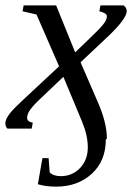

<svg xmlns="http://www.w3.org/2000/svg" viewBox="-35 -479 498 715"><path d="M363 37 359 41Q359 120 307 168Q254 216 175 216Q134 216 106 207L123 110H146L150 163Q164 177 191 177Q234 177 263 147Q292 116 292 70Q292 26 271 -25L201 -193L117 -113Q90 -88 78 -71Q66 -55 66 -40Q66 -26 87 -22L83 0H-7Q-15 -6 -15 -21Q-15 -35 2 -57Q17 -76 52 -108L185 -232L101 -425L49 -437L53 -459H174L245 -284L305 -342Q335 -370 350 -389Q363 -405 363 -418Q363 -426 354 -430Q347 -434 335 -437L339 -459H425Q436 -452 437 -438Q437 -410 369 -345L265 -247L327 -104Q363 -24 363 37Z"/></svg>

Font: Libra Serif Modern
Style: Italic
Weight: 400
Italic angle: -12°
Designer: Stefan Peev, Context Ltd
Foundry: Stefan Peev, Context Ltd
Version: Version 1.000